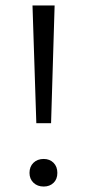

<svg xmlns="http://www.w3.org/2000/svg" viewBox="-20 -678 320 703"><path d="M113 -227 99 -658H180L167 -227ZM140 5Q117 5 102.5 -9Q88 -23 88 -45Q88 -68 102.5 -82Q117 -96 140 -96Q162 -96 176 -82Q190 -68 190 -45Q190 -22 176 -8.5Q162 5 140 5Z"/></svg>

Font: EauTestSC
Style: Regular
Weight: 400
Designer: Christian Thalmann (Catharsis Fonts)
Version: Version 0.001;PS 000.001;hotconv 1.0.88;makeotf.lib2.5.64775